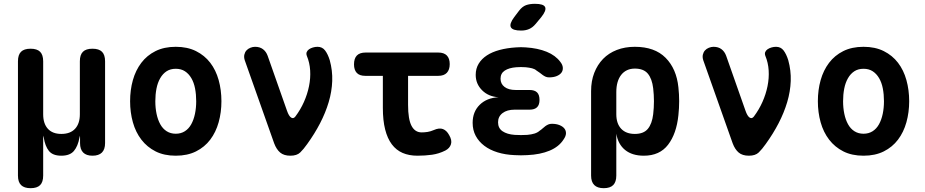

<svg xmlns="http://www.w3.org/2000/svg" viewBox="-20 -805 4840 1005"><path d="M140 180Q107 180 90.5 164Q74 148 74 114V-484Q74 -518 90 -534Q106 -550 140 -550Q174 -550 190 -534Q206 -518 206 -484V-207Q206 -158 230.5 -131Q255 -104 301 -104Q348 -104 373 -131Q398 -158 398 -207V-484Q398 -518 414 -534Q430 -550 464 -550Q498 -550 514 -534Q530 -518 530 -484V-56Q530 -23 513.5 -6.5Q497 10 464 10Q432 10 415.5 -6.5Q399 -23 399 -56V-85Q399 -95 398.5 -95Q398 -95 396 -85Q388 -40 367 -15Q346 10 301 10Q256 10 236 -15Q216 -40 209 -85Q207 -95 206.5 -95Q206 -95 206 -85V114Q206 148 190 164Q174 180 140 180Z M900 10Q839 10 794.5 -12.5Q750 -35 720 -74Q690 -113 675.5 -165Q661 -217 661 -275Q661 -334 675.5 -385.5Q690 -437 719.5 -476Q749 -515 794 -537.5Q839 -560 900 -560Q961 -560 1006 -537.5Q1051 -515 1080.5 -476.5Q1110 -438 1124.5 -386Q1139 -334 1139 -275Q1139 -217 1124.5 -165Q1110 -113 1080.5 -74Q1051 -35 1006 -12.5Q961 10 900 10ZM900 -105Q927 -105 947.5 -118Q968 -131 981 -154.5Q994 -178 1000.5 -209Q1007 -240 1007 -275Q1007 -311 1001 -342Q995 -373 981.5 -396Q968 -419 948 -432Q928 -445 900 -445Q872 -445 852 -432Q832 -419 818.5 -395.5Q805 -372 799 -341Q793 -310 793 -275Q793 -240 799.5 -209Q806 -178 819 -154.5Q832 -131 852.5 -118Q873 -105 900 -105Z M1261 -490Q1256 -506 1259 -519Q1262 -532 1270 -541Q1278 -550 1290.5 -555Q1303 -560 1315 -560Q1340 -560 1356.5 -547.5Q1373 -535 1381 -513L1482 -226Q1492 -197 1504 -189.5Q1516 -182 1526 -195Q1553 -231 1571 -271.5Q1589 -312 1597.5 -354Q1606 -396 1603.5 -436.5Q1601 -477 1586 -513Q1582 -524 1585.5 -532.5Q1589 -541 1597.5 -547Q1606 -553 1618 -556.5Q1630 -560 1642 -560Q1667 -560 1681.5 -541Q1696 -522 1706 -490Q1721 -436 1719 -381Q1717 -326 1700.5 -270.5Q1684 -215 1655.5 -160Q1627 -105 1588 -51Q1569 -24 1551.5 -7Q1534 10 1500 10Q1466 10 1446.5 -6.5Q1427 -23 1415 -55Z M2274 -530Q2304 -530 2319 -514.5Q2334 -499 2334 -469.5Q2334 -440 2319 -424Q2304 -408 2274 -408H2116V-256Q2116 -181 2134 -146.5Q2152 -112 2187 -112Q2203 -112 2218.5 -114.5Q2234 -117 2250 -124Q2279 -137 2298.5 -129.5Q2318 -122 2331 -98Q2347 -71 2340.5 -50Q2334 -29 2311 -17Q2277 0 2241 5Q2205 10 2165 10Q2121 10 2087.5 -4.5Q2054 -19 2031 -49.5Q2008 -80 1996 -127.5Q1984 -175 1984 -240V-408H1892Q1862 -408 1847.5 -423.5Q1833 -439 1833 -468Q1833 -499 1848 -514.5Q1863 -530 1894 -530Z M2913 -481Q2925 -466 2926 -451Q2927 -436 2919 -425Q2911 -414 2894.5 -407Q2878 -400 2854 -400Q2844 -400 2836 -403.5Q2828 -407 2820.5 -412.5Q2813 -418 2805.5 -424Q2798 -430 2788 -436Q2779 -444 2765 -447.5Q2751 -451 2732 -453Q2719 -454 2706.5 -454Q2694 -454 2682 -453Q2644 -450 2622 -435.5Q2600 -421 2600 -393Q2600 -366 2621 -350Q2642 -334 2679 -334H2752Q2778 -334 2791 -321.5Q2804 -309 2804 -282Q2804 -256 2791 -243.5Q2778 -231 2752 -231H2674Q2634 -231 2610.5 -213Q2587 -195 2587 -165Q2587 -134 2610.5 -118Q2634 -102 2674 -99Q2690 -98 2707 -98Q2724 -98 2740 -99Q2762 -101 2778 -106Q2794 -111 2805 -121Q2813 -126 2820.5 -133Q2828 -140 2835 -145Q2842 -150 2850 -153.5Q2858 -157 2869 -157Q2892 -157 2909 -150Q2926 -143 2934.5 -132Q2943 -121 2942.5 -106.5Q2942 -92 2930 -75Q2906 -37 2857 -16.5Q2808 4 2740 7Q2724 8 2707 8Q2690 8 2674 7Q2625 5 2584.5 -7.5Q2544 -20 2515 -42Q2486 -64 2470 -94Q2454 -124 2454 -162Q2454 -220 2491 -256.5Q2528 -293 2590 -296Q2537 -299 2503.5 -332.5Q2470 -366 2470 -413Q2470 -446 2485.5 -471.5Q2501 -497 2528.5 -515Q2556 -533 2595 -543.5Q2634 -554 2682 -557Q2694 -558 2706.5 -558Q2719 -558 2732 -557Q2795 -553 2841.5 -534Q2888 -515 2913 -481ZM2783 -679Q2768 -661 2749.5 -653Q2731 -645 2708 -645Q2663 -645 2654 -662.5Q2645 -680 2672 -716L2697 -749Q2714 -771 2733.5 -778Q2753 -785 2780 -785Q2826 -785 2833.5 -767.5Q2841 -750 2813 -715Z M3140 180Q3107 180 3090.5 163.5Q3074 147 3074 114V-328Q3074 -381 3090.5 -423.5Q3107 -466 3136.5 -496.5Q3166 -527 3208.5 -543.5Q3251 -560 3303 -560Q3407 -560 3464 -502.5Q3521 -445 3531 -348Q3535 -312 3535 -275.5Q3535 -239 3531 -202Q3521 -105 3477 -47.5Q3433 10 3350 10Q3289 10 3252 -20Q3215 -50 3206 -105V114Q3206 147 3190 163.5Q3174 180 3140 180ZM3303 -104Q3349 -104 3371 -130.5Q3393 -157 3399 -207Q3403 -241 3403 -275Q3403 -309 3399 -343Q3393 -393 3371 -419.5Q3349 -446 3303 -446Q3280 -446 3262 -437.5Q3244 -429 3231.5 -413Q3219 -397 3212.5 -374.5Q3206 -352 3206 -323V-207Q3206 -158 3231.5 -131Q3257 -104 3303 -104Z M3661 -490Q3656 -506 3659 -519Q3662 -532 3670 -541Q3678 -550 3690.5 -555Q3703 -560 3715 -560Q3740 -560 3756.5 -547.5Q3773 -535 3781 -513L3882 -226Q3892 -197 3904 -189.5Q3916 -182 3926 -195Q3953 -231 3971 -271.5Q3989 -312 3997.5 -354Q4006 -396 4003.5 -436.5Q4001 -477 3986 -513Q3982 -524 3985.5 -532.5Q3989 -541 3997.5 -547Q4006 -553 4018 -556.5Q4030 -560 4042 -560Q4067 -560 4081.5 -541Q4096 -522 4106 -490Q4121 -436 4119 -381Q4117 -326 4100.5 -270.5Q4084 -215 4055.5 -160Q4027 -105 3988 -51Q3969 -24 3951.5 -7Q3934 10 3900 10Q3866 10 3846.5 -6.5Q3827 -23 3815 -55Z M4500 10Q4439 10 4394.5 -12.5Q4350 -35 4320 -74Q4290 -113 4275.5 -165Q4261 -217 4261 -275Q4261 -334 4275.5 -385.5Q4290 -437 4319.5 -476Q4349 -515 4394 -537.5Q4439 -560 4500 -560Q4561 -560 4606 -537.5Q4651 -515 4680.5 -476.5Q4710 -438 4724.5 -386Q4739 -334 4739 -275Q4739 -217 4724.5 -165Q4710 -113 4680.5 -74Q4651 -35 4606 -12.5Q4561 10 4500 10ZM4500 -105Q4527 -105 4547.5 -118Q4568 -131 4581 -154.5Q4594 -178 4600.5 -209Q4607 -240 4607 -275Q4607 -311 4601 -342Q4595 -373 4581.5 -396Q4568 -419 4548 -432Q4528 -445 4500 -445Q4472 -445 4452 -432Q4432 -419 4418.5 -395.5Q4405 -372 4399 -341Q4393 -310 4393 -275Q4393 -240 4399.5 -209Q4406 -178 4419 -154.5Q4432 -131 4452.5 -118Q4473 -105 4500 -105Z"/></svg>

Font: Maple Mono
Style: Bold
Weight: 700
Monospace: yes
Designer: subframe7536
Version: Version 7.200